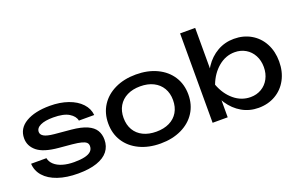

<svg xmlns="http://www.w3.org/2000/svg" viewBox="-92 -1155 2423 1554"><g transform="rotate(-20 1119.5 -378.0)"><path d="M363 14Q263 14 189 -11.5Q115 -37 74 -83.5Q33 -130 30 -191H162Q168 -159 194.5 -134.5Q221 -110 264.5 -97Q308 -84 364 -84Q418 -84 454.5 -92.5Q491 -101 509 -118.5Q527 -136 527 -163Q527 -182 515 -193.5Q503 -205 475 -212.5Q447 -220 396 -225L285 -235Q158 -246 102.5 -291Q47 -336 47 -403Q47 -488 124.5 -534Q202 -580 332 -580Q419 -580 488.5 -555.5Q558 -531 599 -487Q640 -443 645 -387H513Q506 -426 460.5 -454Q415 -482 325 -482Q255 -482 215.5 -463.5Q176 -445 176 -411Q176 -388 201.5 -373Q227 -358 289 -352L432 -339Q515 -331 564 -309Q613 -287 634 -252.5Q655 -218 655 -172Q655 -114 622.5 -72.5Q590 -31 524.5 -8.5Q459 14 363 14Z M728 -283Q728 -371 771 -438Q814 -505 892.5 -542.5Q971 -580 1073 -580Q1175 -580 1253.5 -542.5Q1332 -505 1375 -438Q1418 -371 1418 -283Q1418 -195 1375 -128Q1332 -61 1253.5 -23.5Q1175 14 1073 14Q971 14 892.5 -23.5Q814 -61 771 -128Q728 -195 728 -283ZM1286 -283Q1286 -342 1260 -386Q1234 -430 1186 -454Q1138 -478 1073 -478Q1008 -478 960 -454Q912 -430 886 -386Q860 -342 860 -283Q860 -223 886 -179Q912 -135 960 -111.5Q1008 -88 1073 -88Q1138 -88 1186 -111.5Q1234 -135 1260 -179Q1286 -223 1286 -283Z M1654 -770V-371L1634 -334V-229L1654 -187V0H1524V-770ZM1917 -580Q1999 -580 2063.5 -542.5Q2128 -505 2164 -437.5Q2200 -370 2200 -283Q2200 -196 2164 -128.5Q2128 -61 2063.5 -23.5Q1999 14 1917 14Q1839 14 1774.5 -23Q1710 -60 1665.5 -127Q1621 -194 1602 -283Q1620 -372 1664.5 -439Q1709 -506 1774 -543Q1839 -580 1917 -580ZM1886 -476Q1808 -476 1744.5 -423Q1681 -370 1648 -283Q1681 -195 1744 -142.5Q1807 -90 1886 -90Q1938 -90 1979.5 -114.5Q2021 -139 2044.5 -183Q2068 -227 2068 -283Q2068 -339 2044.5 -383Q2021 -427 1979.5 -451.5Q1938 -476 1886 -476Z"/></g></svg>

Font: Unbounded Variable
Style: Regular
Weight: 400
Designer: Luke Prowse, Jean-Baptiste Morizot, Fátima Lázaro, Florian Runge
Foundry: NaN
Version: Version 1.600;FEAKit 1.0